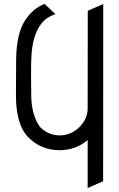

<svg xmlns="http://www.w3.org/2000/svg" viewBox="-20 -758 602 969"><path d="M205.1 -738.3Q205.1 -738.3 259.8 -686.5Q210 -671.4 181.6 -628.9Q144.5 -573.2 138.7 -477.5Q136.7 -445.3 136.7 -380.9Q136.7 -336.9 137.7 -273.4Q139.2 -176.8 182.1 -116.7Q224.1 -75.2 280.3 -74.7Q337.9 -74.7 380.4 -116.2Q422.4 -157.2 422.4 -211.9L422.9 -703.6L501 -737.8L500.5 156.7L422.4 190.9V-51.3Q362.8 0 280.3 0Q188.5 0 124.5 -63.5Q60.5 -126.5 60.5 -276.4V-277.3L61.5 -458Q63 -590.8 108.4 -658.2Q147.9 -716.3 205.1 -738.3Z"/></svg>

Font: NovaMono
Style: Regular
Weight: 400
Monospace: yes
Version: Version 1.2